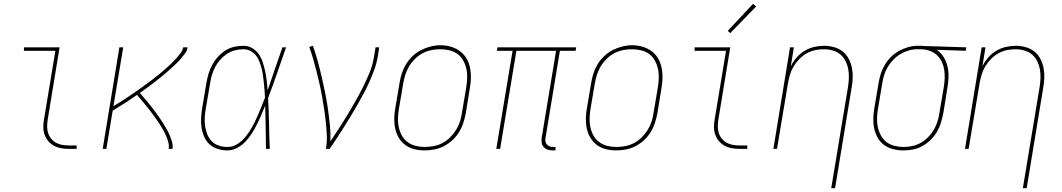

<svg xmlns="http://www.w3.org/2000/svg" viewBox="-20 -777 5540 1002"><path d="M340 0Q319 0 299 -3.5Q279 -7 261.5 -16.5Q244 -26 231.5 -41Q219 -56 212.5 -75Q206 -94 206 -114.5Q206 -135 210 -156L269 -512H105V-530H291L229 -153Q226 -135 226 -117Q226 -99 231 -83Q236 -67 247 -53.5Q258 -40 272.5 -32Q287 -24 304.5 -21Q322 -18 340 -18H380V0Z M516 0 603 -530H623L572 -223Q587 -232 601.5 -241Q616 -250 630.5 -259.5Q645 -269 659 -278.5Q673 -288 687.5 -298Q702 -308 716 -318Q730 -328 743.5 -338Q757 -348 771 -358.5Q785 -369 798.5 -380Q812 -391 825.5 -402Q839 -413 851.5 -424.5Q864 -436 876.5 -448Q889 -460 900.5 -473Q912 -486 922.5 -500Q933 -514 936 -530H959Q957 -513 946.5 -499Q936 -485 924.5 -471.5Q913 -458 900.5 -446Q888 -434 875 -422Q862 -410 848.5 -398.5Q835 -387 821.5 -376Q808 -365 794.5 -354.5Q781 -344 767 -333.5Q753 -323 738.5 -312.5Q724 -302 710 -292Q721 -279 732 -266Q743 -253 754 -240Q765 -227 775.5 -213.5Q786 -200 796 -186Q806 -172 815.5 -158Q825 -144 834 -129.5Q843 -115 851.5 -100Q860 -85 866.5 -69Q873 -53 878 -35.5Q883 -18 880 0H860Q863 -18 858.5 -34.5Q854 -51 847.5 -66.5Q841 -82 833 -96.5Q825 -111 816 -125Q807 -139 797.5 -152.5Q788 -166 778 -179.5Q768 -193 758 -206Q748 -219 737.5 -231.5Q727 -244 716.5 -256.5Q706 -269 695 -282Q664 -260 632 -239.5Q600 -219 568 -199L535 0Z M1167 8Q1142 8 1117 0.5Q1092 -7 1074 -23.5Q1056 -40 1046 -62.5Q1036 -85 1032 -110Q1028 -135 1029.5 -161Q1031 -187 1035 -213L1057 -343Q1061 -367 1068 -391Q1075 -415 1087 -437.5Q1099 -460 1116.5 -479.5Q1134 -499 1155.5 -513Q1177 -527 1201.5 -532.5Q1226 -538 1251 -538Q1276 -538 1297 -525.5Q1318 -513 1331 -493.5Q1344 -474 1351.5 -451Q1359 -428 1364 -404Q1369 -380 1372 -355.5Q1375 -331 1377 -306Q1396 -362 1415 -418Q1434 -474 1454 -530H1473Q1450 -464 1427 -397.5Q1404 -331 1379 -265Q1383 -199 1384 -132.5Q1385 -66 1388 0H1368Q1367 -56 1366.5 -112.5Q1366 -169 1364 -226Q1354 -201 1343.5 -176.5Q1333 -152 1321 -128Q1309 -104 1294.5 -81Q1280 -58 1261 -38Q1242 -18 1217.5 -5Q1193 8 1167 8ZM1167 -10Q1195 -10 1220 -26Q1245 -42 1263 -65Q1281 -88 1295 -113Q1309 -138 1320.5 -164Q1332 -190 1342.5 -216Q1353 -242 1363 -268Q1362 -287 1360.5 -306.5Q1359 -326 1357 -345Q1355 -364 1352.5 -383Q1350 -402 1345 -420.5Q1340 -439 1333.5 -456.5Q1327 -474 1315.5 -488Q1304 -502 1287 -511Q1270 -520 1251 -520Q1229 -520 1206.5 -514.5Q1184 -509 1164.5 -496Q1145 -483 1129 -465Q1113 -447 1102.5 -426.5Q1092 -406 1085.5 -384Q1079 -362 1076 -340L1054 -210Q1050 -187 1048.5 -163.5Q1047 -140 1050.5 -118Q1054 -96 1062 -75.5Q1070 -55 1085.5 -39.5Q1101 -24 1122.5 -17Q1144 -10 1167 -10Z M1681 0Q1687 -35 1685.5 -69.5Q1684 -104 1680.5 -138Q1677 -172 1672 -205.5Q1667 -239 1661 -272.5Q1655 -306 1647.5 -339Q1640 -372 1632 -404.5Q1624 -437 1614.5 -469Q1605 -501 1594 -532L1613 -538Q1627 -499 1638 -458.5Q1649 -418 1658.5 -377Q1668 -336 1676.5 -294.5Q1685 -253 1691 -211Q1697 -169 1701.5 -126Q1706 -83 1704 -39Q1728 -74 1750.5 -109Q1773 -144 1794.5 -179.5Q1816 -215 1836.5 -251.5Q1857 -288 1875.5 -325Q1894 -362 1909.5 -400Q1925 -438 1931 -477L1940 -530H1959L1951 -477Q1945 -445 1933.5 -413.5Q1922 -382 1908.5 -351.5Q1895 -321 1879 -291Q1863 -261 1846 -231.5Q1829 -202 1811.5 -172.5Q1794 -143 1775.5 -114.5Q1757 -86 1738.5 -57Q1720 -28 1700 0Z M2195 8Q2168 8 2142 1.5Q2116 -5 2095.5 -20Q2075 -35 2061.5 -57.5Q2048 -80 2042.5 -105.5Q2037 -131 2037.5 -158.5Q2038 -186 2043 -213L2065 -343Q2069 -369 2077 -394Q2085 -419 2099 -442Q2113 -465 2133.5 -484.5Q2154 -504 2178 -516Q2202 -528 2228 -534.5Q2254 -541 2279 -541Q2306 -541 2332 -533.5Q2358 -526 2379 -511Q2400 -496 2413.5 -473.5Q2427 -451 2432.5 -425Q2438 -399 2437.5 -371.5Q2437 -344 2432 -317L2411 -187Q2406 -161 2398 -136Q2390 -111 2376 -88Q2362 -65 2341.5 -46Q2321 -27 2297 -14.5Q2273 -2 2247 3Q2221 8 2196 8Q2196 8 2195.5 8Q2195 8 2195 8ZM2196 -10Q2219 -10 2243 -14.5Q2267 -19 2289 -30.5Q2311 -42 2329 -60Q2347 -78 2360 -99Q2373 -120 2380.5 -143Q2388 -166 2391 -190L2413 -320Q2417 -344 2418 -369Q2419 -394 2414 -417Q2409 -440 2397.5 -461Q2386 -482 2367.5 -495.5Q2349 -509 2325 -514.5Q2301 -520 2277 -520Q2253 -520 2229.5 -515Q2206 -510 2184.5 -498.5Q2163 -487 2145 -469Q2127 -451 2114.5 -430Q2102 -409 2095 -386Q2088 -363 2084 -340L2062 -210Q2058 -186 2057 -161.5Q2056 -137 2061 -113.5Q2066 -90 2077 -70Q2088 -50 2106.5 -36Q2125 -22 2148.5 -16Q2172 -10 2196 -10Z M2864 8Q2851 8 2838.5 4Q2826 0 2817.5 -9.5Q2809 -19 2807 -32Q2805 -45 2807 -58L2882 -512H2675L2590 0H2570L2655 -512H2573L2576 -530H2987L2984 -512H2902L2827 -58Q2825 -49 2826.5 -39.5Q2828 -30 2834 -23Q2840 -16 2849 -13Q2858 -10 2867 -10H2879V8Z M3195 8Q3168 8 3142 1.5Q3116 -5 3095.5 -20Q3075 -35 3061.5 -57.5Q3048 -80 3042.5 -105.5Q3037 -131 3037.5 -158.5Q3038 -186 3043 -213L3065 -343Q3069 -369 3077 -394Q3085 -419 3099 -442Q3113 -465 3133.5 -484.5Q3154 -504 3178 -516Q3202 -528 3228 -534.5Q3254 -541 3279 -541Q3306 -541 3332 -533.5Q3358 -526 3379 -511Q3400 -496 3413.5 -473.5Q3427 -451 3432.5 -425Q3438 -399 3437.5 -371.5Q3437 -344 3432 -317L3411 -187Q3406 -161 3398 -136Q3390 -111 3376 -88Q3362 -65 3341.5 -46Q3321 -27 3297 -14.5Q3273 -2 3247 3Q3221 8 3196 8Q3196 8 3195.5 8Q3195 8 3195 8ZM3196 -10Q3219 -10 3243 -14.5Q3267 -19 3289 -30.5Q3311 -42 3329 -60Q3347 -78 3360 -99Q3373 -120 3380.5 -143Q3388 -166 3391 -190L3413 -320Q3417 -344 3418 -369Q3419 -394 3414 -417Q3409 -440 3397.5 -461Q3386 -482 3367.5 -495.5Q3349 -509 3325 -514.5Q3301 -520 3277 -520Q3253 -520 3229.5 -515Q3206 -510 3184.5 -498.5Q3163 -487 3145 -469Q3127 -451 3114.5 -430Q3102 -409 3095 -386Q3088 -363 3084 -340L3062 -210Q3058 -186 3057 -161.5Q3056 -137 3061 -113.5Q3066 -90 3077 -70Q3088 -50 3106.5 -36Q3125 -22 3148.5 -16Q3172 -10 3196 -10Z M3840 0Q3819 0 3799 -3.5Q3779 -7 3761.5 -16.5Q3744 -26 3731.5 -41Q3719 -56 3712.5 -75Q3706 -94 3706 -114.5Q3706 -135 3710 -156L3769 -512H3605V-530H3791L3729 -153Q3726 -135 3726 -117Q3726 -99 3731 -83Q3736 -67 3747 -53.5Q3758 -40 3772.5 -32Q3787 -24 3804.5 -21Q3822 -18 3840 -18H3880V0ZM3791 -604 3778 -616 3910 -757 3926 -743Z M4318 205 4405 -320Q4409 -344 4410 -368Q4411 -392 4407 -414.5Q4403 -437 4393 -457.5Q4383 -478 4366 -492.5Q4349 -507 4326 -513.5Q4303 -520 4279 -520Q4256 -520 4233 -515Q4210 -510 4189 -498Q4168 -486 4151 -468.5Q4134 -451 4121.5 -430Q4109 -409 4102.5 -386.5Q4096 -364 4092 -341L4035 0H4016L4103 -530H4123L4107 -431Q4119 -456 4137.5 -477Q4156 -498 4179.5 -512Q4203 -526 4229 -532Q4255 -538 4281 -538Q4307 -538 4332.5 -531Q4358 -524 4377.5 -508.5Q4397 -493 4409 -470.5Q4421 -448 4426 -422.5Q4431 -397 4430 -370.5Q4429 -344 4424 -317L4338 205Z M4695 8Q4668 8 4641.5 1.5Q4615 -5 4594.5 -20Q4574 -35 4561 -57.5Q4548 -80 4542.5 -105.5Q4537 -131 4537.5 -158.5Q4538 -186 4543 -213L4565 -343Q4569 -368 4576.5 -392Q4584 -416 4597.5 -438.5Q4611 -461 4630 -480Q4649 -499 4672 -511.5Q4695 -524 4719.5 -531Q4744 -538 4769 -538Q4772 -538 4775.5 -538Q4779 -538 4783 -538Q4787 -538 4791 -538Q4795 -538 4798 -537L5023 -530L5020 -512L4868 -517Q4890 -503 4904.5 -479.5Q4919 -456 4925 -429.5Q4931 -403 4930 -374Q4929 -345 4924 -317L4903 -187Q4898 -162 4890.5 -137Q4883 -112 4869.5 -89Q4856 -66 4836.5 -47Q4817 -28 4794 -15Q4771 -2 4745.5 3Q4720 8 4695 8ZM4695 -10Q4718 -10 4741.5 -15Q4765 -20 4786 -32Q4807 -44 4824.5 -62Q4842 -80 4854 -101Q4866 -122 4873 -144.5Q4880 -167 4883 -190L4905 -320Q4909 -343 4910 -366Q4911 -389 4908 -410.5Q4905 -432 4896 -452Q4887 -472 4872 -487Q4857 -502 4836.5 -510Q4816 -518 4793 -520H4780Q4777 -520 4774 -520Q4771 -520 4768 -520Q4745 -520 4722.5 -513.5Q4700 -507 4679.5 -495Q4659 -483 4642 -465.5Q4625 -448 4613 -427.5Q4601 -407 4594 -385Q4587 -363 4584 -340L4562 -210Q4558 -186 4557 -161.5Q4556 -137 4561 -114Q4566 -91 4577 -70.5Q4588 -50 4606 -36Q4624 -22 4647.5 -16Q4671 -10 4695 -10Z M5318 205 5405 -320Q5409 -344 5410 -368Q5411 -392 5407 -414.5Q5403 -437 5393 -457.5Q5383 -478 5366 -492.5Q5349 -507 5326 -513.5Q5303 -520 5279 -520Q5256 -520 5233 -515Q5210 -510 5189 -498Q5168 -486 5151 -468.5Q5134 -451 5121.5 -430Q5109 -409 5102.5 -386.5Q5096 -364 5092 -341L5035 0H5016L5103 -530H5123L5107 -431Q5119 -456 5137.5 -477Q5156 -498 5179.5 -512Q5203 -526 5229 -532Q5255 -538 5281 -538Q5307 -538 5332.5 -531Q5358 -524 5377.5 -508.5Q5397 -493 5409 -470.5Q5421 -448 5426 -422.5Q5431 -397 5430 -370.5Q5429 -344 5424 -317L5338 205Z"/></svg>

Font: Iosevka Curly Thin Oblique
Style: Regular
Weight: 100
Italic angle: -9°
Monospace: yes
Designer: Belleve Invis
Foundry: Belleve Invis
Version: Version 11.1.0; ttfautohint (v1.8.3)